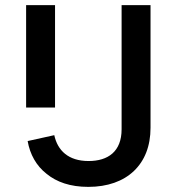

<svg xmlns="http://www.w3.org/2000/svg" viewBox="-20 -718 690 750"><path d="M82 -698V-298H195V-698ZM455 -213C455 -126 402 -89 326 -89C247 -89 205 -130 192 -190L88 -167C97 -115 122 -70 162 -39C201 -7 254 12 325 12C400 12 461 -10 503 -50C545 -90 568 -147 568 -219V-698H455Z"/></svg>

Font: Plexus Sans Medium
Style: Regular
Weight: 500
Version: Version 2.001;PS 002.001;hotconv 1.0.70;makeotf.lib2.5.58329